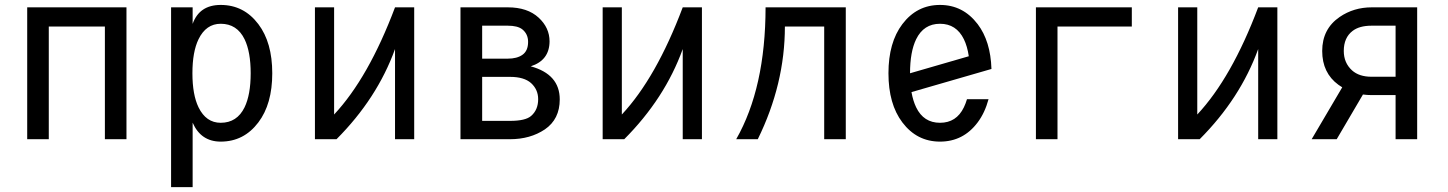

<svg xmlns="http://www.w3.org/2000/svg" viewBox="-20 -567 5899 782"><path d="M495.1 -537.1V0H407.2V-459H178.7V0H90.8V-537.1Z M878.9 -470.2Q819.3 -470.2 788.6 -407.2Q763.7 -356 763.7 -268.6Q763.7 -181.2 788.6 -129.9Q819.3 -66.9 878.9 -66.9Q945.3 -66.9 976.1 -129.9Q1001 -181.2 1001 -268.6Q1001 -356 976.1 -407.2Q945.3 -470.2 878.9 -470.2ZM676.8 -537.1H764.6V-469.7Q792 -546.9 878.9 -546.9Q973.1 -546.9 1032.2 -468.8Q1088.9 -394 1088.9 -268.6Q1088.9 -143.1 1032.2 -68.4Q973.1 9.8 878.9 9.8Q798.3 9.8 764.6 -67.4V195.3H676.8Z M1262.7 0V-537.1H1340.8V-100.6Q1481 -250.5 1588.9 -537.1H1667V0H1588.9V-367.2Q1516.1 -166 1350.6 0Z M1855.5 0V-537.1H2048.3Q2128.4 -537.1 2173.8 -495.1Q2218.3 -454.1 2218.3 -398.4Q2217.8 -321.3 2141.6 -296.9Q2259.8 -264.6 2259.8 -162.1Q2259.8 -81.5 2199.2 -40Q2139.6 0 2057.1 0ZM1943.8 -253.9V-74.7H2057.6Q2120.1 -74.7 2143.1 -94.7Q2171.9 -119.6 2171.9 -163.1Q2171.9 -202.1 2143.1 -228.5Q2114.7 -253.9 2057.6 -253.9ZM1943.8 -328.1H2047.9Q2085.9 -328.1 2107.9 -343.8Q2130.9 -359.9 2130.9 -396.5Q2130.9 -428.7 2106.9 -447.8Q2087.9 -462.4 2047.9 -462.4H1943.8Z M2434.6 0V-537.1H2512.7V-100.6Q2652.8 -250.5 2760.7 -537.1H2838.9V0H2760.7V-367.2Q2688 -166 2522.5 0Z M2978.5 0Q3097.7 -209 3098.1 -537.1H3424.8V0H3336.9V-459H3176.8Q3176.8 -224.6 3066.4 0Z M4006.3 -163.1Q3991.2 -107.4 3961.9 -68.4Q3903.3 9.8 3808.6 9.8Q3714.4 9.8 3655.3 -68.4Q3598.6 -143.1 3598.6 -268.6Q3598.6 -394 3655.3 -468.8Q3714.4 -546.9 3808.6 -546.9Q3902.3 -546.9 3961.9 -468.8Q4014.6 -399.4 4018.1 -286.1L3692.4 -191.9Q3698.7 -156.2 3711.4 -129.9Q3741.7 -66.9 3808.6 -66.9Q3875.5 -66.9 3905.8 -129.9Q3913.1 -145 3918.5 -163.1ZM3686.5 -268.6 3925.8 -337.9Q3919.9 -378.4 3905.8 -407.2Q3875 -470.2 3808.6 -470.2Q3742.2 -470.2 3711.4 -407.2Q3686.5 -356 3686.5 -268.6Z M4199.2 0V-537.1H4589.8V-459H4287.1V0Z M4778.3 0V-537.1H4856.4V-100.6Q4996.6 -250.5 5104.5 -537.1H5182.6V0H5104.5V-367.2Q5031.7 -166 4866.2 0Z M5322.3 0 5446.8 -211.4Q5438.5 -216.3 5431.2 -221.7Q5365.2 -270 5365.2 -359.4Q5365.2 -449.2 5436.5 -498Q5493.7 -537.1 5566.9 -537.1H5752V0H5664.1V-179.7H5566.9Q5548.3 -179.7 5531.2 -182.1L5424.3 0ZM5664.1 -254.4V-462.4H5566.4Q5516.6 -462.4 5488.8 -440.9Q5453.1 -413.6 5453.1 -359.4Q5453.1 -311 5486.8 -280.3Q5515.6 -254.4 5566.4 -254.4Z"/></svg>

Font: Consola Mono
Style: Book
Weight: 400
Monospace: yes
Version: Version 2.001